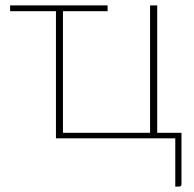

<svg xmlns="http://www.w3.org/2000/svg" viewBox="-20 -513 718 712"><path d="M653 -20.5V169.5Q653 179 643.5 179H630V0H187.5V-471.5H17.5V-493H379V-471.5H213.5V-20.5H536.5V-493H563V-20.5Z"/></svg>

Font: Lato 2
Style: Regular
Weight: 200
Designer: Lukasz Dziedzic with Adam Twardoch and Botio Nikoltchev
Foundry: tyPoland Lukasz Dziedzic
Version: Version 2.015; 2015-08-06; http://www.latofonts.com/